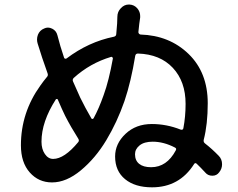

<svg xmlns="http://www.w3.org/2000/svg" viewBox="-20 -803 1040 838"><path d="M639.6 -73.2Q708 -73.2 747.1 -146.5Q752 -155.3 743.2 -159.2Q694.3 -184.6 646.5 -184.6Q609.4 -184.6 589.4 -168.5Q569.3 -152.3 569.3 -129.9Q569.3 -102.5 587.4 -87.9Q605.5 -73.2 639.6 -73.2ZM432.6 -388.7Q455.1 -450.2 472.7 -547.9Q472.7 -550.8 470.2 -553.2Q467.8 -555.7 464.8 -554.7Q373 -527.3 301.8 -462.9Q294.9 -456.1 298.8 -447.3Q321.3 -395.5 330.1 -377Q351.6 -333 378.9 -286.1Q380.9 -283.2 383.8 -283.7Q386.7 -284.2 388.7 -287.1Q412.1 -330.1 432.6 -388.7ZM211.9 -109.4Q260.7 -109.4 321.3 -182.6Q327.1 -189.5 321.3 -198.2Q289.1 -249 264.6 -296.9Q252 -322.3 232.4 -368.2Q231.4 -371.1 228.5 -371.1Q225.6 -371.1 223.6 -369.1Q161.1 -271.5 161.1 -184.6Q161.1 -152.3 175.8 -130.9Q190.4 -109.4 211.9 -109.4ZM492.2 -729.5Q492.2 -752 507.8 -767.6Q522.5 -783.2 542 -783.2Q543.9 -783.2 544.9 -783.2Q566.4 -782.2 580.1 -765.6Q591.8 -751 591.8 -733.4Q591.8 -729.5 591.8 -726.6Q588.9 -705.1 587.9 -699.2Q586.9 -685.5 584 -663.1Q584 -659.2 586.4 -656.2Q588.9 -653.3 592.8 -652.3Q719.7 -648.4 803.2 -567.4Q886.7 -486.3 886.7 -352.5Q886.7 -260.7 869.1 -192.4Q867.2 -182.6 875 -176.8Q905.3 -153.3 934.6 -123Q949.2 -108.4 949.2 -85.9Q949.2 -66.4 936.5 -50.8Q925.8 -36.1 907.2 -36.1Q906.2 -36.1 906.2 -36.1Q887.7 -36.1 876 -49.8Q856.4 -71.3 838.9 -87.9Q832 -94.7 827.1 -86.9Q762.7 14.6 643.6 14.6Q569.3 14.6 525.9 -21Q482.4 -56.6 482.4 -120.1Q482.4 -175.8 527.8 -218.8Q573.2 -261.7 642.6 -261.7Q707 -261.7 768.6 -237.3Q778.3 -234.4 780.3 -243.2Q790 -293.9 790 -349.6Q790 -447.3 734.4 -506.8Q678.7 -566.4 582 -569.3Q572.3 -569.3 570.3 -559.6Q551.8 -446.3 523.4 -362.3Q491.2 -269.5 443.8 -190.9Q396.5 -112.3 333 -59.6Q269.5 -6.8 207 -6.8Q148.4 -6.8 109.9 -50.3Q71.3 -93.8 71.3 -168.9Q71.3 -311.5 156.2 -429.7Q169.9 -449.2 184.6 -466.8Q191.4 -473.6 187.5 -483.4Q186.5 -486.3 164.1 -550.8Q150.4 -595.7 144.5 -612.3Q141.6 -621.1 141.6 -630.9Q141.6 -640.6 145.5 -651.4Q153.3 -670.9 172.9 -678.7Q180.7 -682.6 189.5 -682.6Q198.2 -682.6 208 -677.7Q225.6 -668.9 230.5 -649.4Q242.2 -602.5 259.8 -550.8Q260.7 -547.9 264.2 -546.9Q267.6 -545.9 270.5 -547.9Q366.2 -620.1 476.6 -642.6Q486.3 -644.5 487.3 -653.3Q490.2 -684.6 491.2 -700.2Q492.2 -716.8 492.2 -729.5Z"/></svg>

Font: Gen Jyuu GothicX Medium
Style: Regular
Weight: 500
Designer: Ryoko NISHIZUKA (kana &amp; ideographs); Paul D. Hunt (Latin, Greek &amp; Cyrillic); Wenlong ZHANG (bopomofo); Sandoll C
Version: Version 1.058.20140828